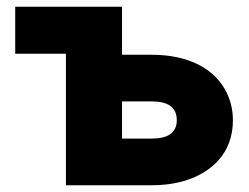

<svg xmlns="http://www.w3.org/2000/svg" viewBox="-20 -548 738 568"><path d="M25 -389H175V0H429C466 0 500 -5 529 -14C605 -38 669 -94 669 -192C669 -221 663 -247 652 -271C617 -346 536 -386 429 -386H341V-528H25ZM341 -138V-248H429C478 -248 503 -230 503 -192C503 -155 476 -138 429 -138Z"/></svg>

Font: Asimov Pro
Style: Ult
Weight: 900
Designer: Google
Version: Version 2.000980; 2014